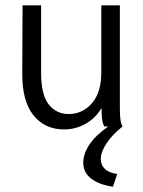

<svg xmlns="http://www.w3.org/2000/svg" viewBox="-20 -477 540 724"><path d="M422 179 406 227Q355 220 324.5 197Q294 174 294 137Q294 102 318 67Q342 32 388 0H373Q366 -15 364.5 -31Q363 -47 363 -70Q341 -32 303.5 -10.5Q266 11 221 11Q149 11 106 -42.5Q63 -96 64 -202L65 -457H135V-202Q135 -120 163.5 -83.5Q192 -47 239 -47Q291 -47 326.5 -87.5Q362 -128 362 -205V-457H432V-71Q432 -47 433.5 -31.5Q435 -16 442 0Q404 30 382 63Q360 96 360 123Q360 145 375.5 160Q391 175 422 179Z"/></svg>

Font: Vazir Code FD
Style: Code-FD
Weight: 400
Foundry: DejaVu fonts team - Redesigned by Saber Rastikerdar
Version: Version 1.1.2